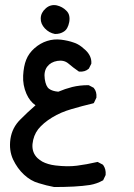

<svg xmlns="http://www.w3.org/2000/svg" viewBox="-20 -420 540 773"><path d="M198.2 333Q166.5 327.1 135.7 317.4Q119.6 313 104.7 304.2Q89.8 295.4 76.7 283.2Q49.8 258.3 32.7 222.2Q15.6 185.5 22 139.6Q28.8 93.8 61.5 61.5Q89.8 32.7 123 3.9Q99.6 -12.2 86.4 -42.5Q71.3 -77.1 73.2 -115.7Q75.2 -153.8 85.4 -179.2Q95.7 -205.6 119.1 -226.1Q142.6 -246.6 169.7 -255.1Q196.8 -263.7 225.6 -260.3Q254.4 -256.8 277.3 -248.5Q285.2 -246.1 293.2 -241.7Q301.3 -237.3 309.1 -231.2Q316.9 -225.1 324.7 -217.8Q349.6 -193.8 347.7 -164.6V-163.6L347.2 -162.6L338.4 -145L337.9 -144L336.9 -143.1Q322.3 -129.9 299.3 -131.8H297.9L296.4 -132.8Q274.9 -147.5 254.9 -164.6Q237.3 -179.2 210.9 -174.8Q184.1 -170.4 169.9 -151.4Q155.8 -132.3 160.2 -102.1Q164.6 -71.8 177.7 -62.5Q184.1 -57.6 193.6 -54.7Q203.1 -51.8 214.8 -50.8Q242.2 -62.5 271 -69.8Q301.3 -77.1 335 -77.1H336.4L337.9 -76.7L356.4 -66.9L357.4 -66.4L357.9 -65.4Q370.1 -50.8 368.2 -27.8V-26.9L367.7 -25.9L358.9 -7.3L357.4 -4.9L355 -3.9Q310.1 6.8 267.1 19.5Q256.8 22.5 246.6 26.1Q236.3 29.8 226.6 33.9Q216.8 38.1 207.5 43Q198.2 47.9 189.5 53.2Q154.3 74.7 133.8 100.1Q114.3 125.5 110.8 160.2Q109.4 177.2 114.5 191.4Q119.6 205.6 131.3 216.8Q135.7 220.7 140.4 224.1Q145 227.5 150.1 230.5Q155.3 233.4 161.4 235.8Q167.5 238.3 174.1 240.2Q180.7 242.2 188 243.7Q195.3 245.1 203.1 246.1Q252 252 289.6 247.1Q328.1 242.2 370.6 232.4L373 231.9L375 232.9L393.6 242.7L394.5 243.7L395.5 244.6Q407.2 261.2 405.3 283.7V284.7L404.8 285.6L396 304.2L395 306.2L393.6 306.6Q370.1 319.8 342.3 324.7Q328.6 326.7 312.3 328.4Q295.9 330.1 276.9 331.1Q238.3 333 199.2 333H198.7ZM201.2 -283.2Q177.7 -287.6 160.6 -305.7Q152.3 -314.5 147.9 -324.7Q143.6 -335 144 -346.2Q144.5 -369.1 164.1 -386.2Q173.8 -395 185.1 -397.9Q196.3 -400.9 208.5 -398.4Q231.4 -393.1 247.1 -377Q255.9 -368.7 258.5 -357.2Q261.2 -345.7 258.8 -331.5Q253.4 -303.2 237.3 -293Q230 -288.1 221.2 -285.6Q212.4 -283.2 202.1 -283.2H201.7Z"/></svg>

Font: NaikaiFont
Style: SemiBold
Weight: 600
Version: Version 1.89